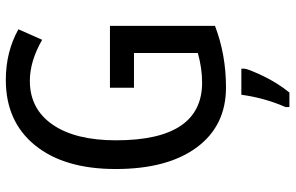

<svg xmlns="http://www.w3.org/2000/svg" viewBox="-192 -572 985 640"><g transform="rotate(-90 300.0 -251.5)"><path d="M328.1 -377H534.2V-26.9Q439 9.8 329.1 9.8Q201.2 9.8 129.2 -87.6Q57.1 -185.1 57.1 -357.9Q57.1 -529.3 136.2 -626.7Q215.3 -724.1 354 -724.1Q447.8 -724.1 522.9 -682.1L487.8 -603Q416.5 -644 351.1 -644Q257.3 -644 205.1 -568.1Q152.8 -492.2 152.8 -356.9Q152.8 -69.8 345.2 -69.8Q392.6 -69.8 443.8 -84V-296.9H328.1ZM263.7 208Q293.9 139.6 304.7 61H391.6V70.8Q391.6 81.5 368.2 131.3Q344.7 181.2 312 221.2H263.7Z"/></g></svg>

Font: WenQuanYi Micro Hei Mono
Style: Regular
Weight: 400
Foundry: Ascender Corporation
Version: Version 0.2.0-beta